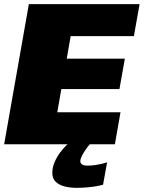

<svg xmlns="http://www.w3.org/2000/svg" viewBox="-42 -695 692 925"><path d="M-22 0H511.5L538.5 -154H234L253.5 -266H533.5L559.5 -412.5H279.5L298.5 -521H603L630.5 -675H97ZM327.5 210Q356.5 210 383.2 207.2Q410 204.5 429.5 200.8Q449 197 454.5 195L474 87Q467.5 89.5 451.5 93.5Q435.5 97.5 416.2 100.2Q397 103 379.5 103Q361.5 103 353.2 97Q345 91 345 81.5Q345 71 353 55.2Q361 39.5 371.8 24Q382.5 8.5 390.5 0H283Q266 15.5 249 38Q232 60.5 221 86.2Q210 112 210 137.5Q210 165.5 226.8 181.2Q243.5 197 270.5 203.5Q297.5 210 327.5 210Z"/></svg>

Font: Anybody Thin Black
Style: Italic
Weight: 900
Italic angle: -10°
Version: Version 1.113;gftools[0.9.25]